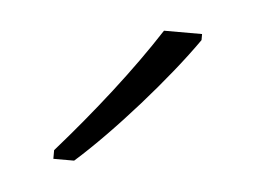

<svg xmlns="http://www.w3.org/2000/svg" viewBox="-28 -796 294 221"><g transform="rotate(5 119.0 -685.0)"><path d="M198 -757V-764H154C123 -716 83 -665 40 -616V-606H64C107 -644 166 -711 198 -757Z"/></g></svg>

Font: Noto Sans Myanmar UI Condensed ExtraLight
Style: Regular
Weight: 200
Width: 3
Designer: Monotype Design Team
Foundry: Monotype Imaging Inc.
Version: Version 2.103